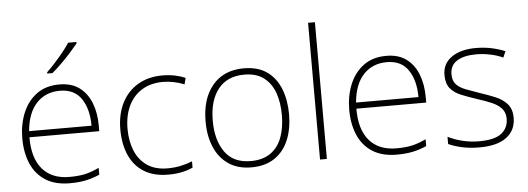

<svg xmlns="http://www.w3.org/2000/svg" viewBox="-50 -909 2924 1063"><g transform="rotate(-5 1412.0 -378.0)"><path d="M288 -540Q356 -540 399.5 -507.5Q443 -475 464.5 -419.5Q486 -364 486 -294V-263H98Q97 -148 149.5 -86.5Q202 -25 300 -25Q349 -25 384.5 -32.5Q420 -40 465 -61V-23Q426 -6 387.5 2Q349 10 299 10Q218 10 164.5 -24Q111 -58 84.5 -119Q58 -180 58 -260Q58 -337 84 -400.5Q110 -464 161 -502Q212 -540 288 -540ZM288 -505Q208 -505 158 -451.5Q108 -398 99 -297H446Q446 -390 407 -447.5Q368 -505 288 -505ZM403 -758Q386 -737 361.5 -709.5Q337 -682 309 -654.5Q281 -627 256 -606H227V-613Q248 -633 273 -660.5Q298 -688 320.5 -716Q343 -744 357 -766H403Z M847 10Q765 10 711 -24Q657 -58 630 -119.5Q603 -181 603 -262Q603 -346 634.5 -408.5Q666 -471 724 -505.5Q782 -540 861 -540Q898 -540 929.5 -533.5Q961 -527 988 -515L979 -480Q950 -492 919.5 -498Q889 -504 861 -504Q793 -504 744 -474Q695 -444 669 -389.5Q643 -335 643 -262Q643 -195 664.5 -141.5Q686 -88 731 -56.5Q776 -25 846 -25Q884 -25 919 -32.5Q954 -40 983 -52V-17Q958 -5 923.5 2.5Q889 10 847 10Z M1541 -265Q1541 -185 1515.5 -123Q1490 -61 1438 -25.5Q1386 10 1308 10Q1233 10 1181.5 -25Q1130 -60 1103.5 -122Q1077 -184 1077 -265Q1077 -392 1139.5 -466Q1202 -540 1313 -540Q1392 -540 1442 -504Q1492 -468 1516.5 -406Q1541 -344 1541 -265ZM1117 -265Q1117 -158 1164 -91.5Q1211 -25 1308 -25Q1375 -25 1418 -55.5Q1461 -86 1481 -140Q1501 -194 1501 -265Q1501 -333 1482 -387Q1463 -441 1421.5 -473Q1380 -505 1313 -505Q1218 -505 1167.5 -441.5Q1117 -378 1117 -265Z M1728 0H1690V-760H1728Z M2105 -540Q2173 -540 2216.5 -507.5Q2260 -475 2281.5 -419.5Q2303 -364 2303 -294V-263H1915Q1914 -148 1966.5 -86.5Q2019 -25 2117 -25Q2166 -25 2201.5 -32.5Q2237 -40 2282 -61V-23Q2243 -6 2204.5 2Q2166 10 2116 10Q2035 10 1981.5 -24Q1928 -58 1901.5 -119Q1875 -180 1875 -260Q1875 -337 1901 -400.5Q1927 -464 1978 -502Q2029 -540 2105 -540ZM2105 -505Q2025 -505 1975 -451.5Q1925 -398 1916 -297H2263Q2263 -390 2224 -447.5Q2185 -505 2105 -505Z M2778 -137Q2778 -68 2726.5 -29Q2675 10 2576 10Q2521 10 2477 0Q2433 -10 2404 -24V-64Q2442 -45 2486 -34.5Q2530 -24 2577 -24Q2663 -24 2701 -54Q2739 -84 2739 -135Q2739 -170 2719.5 -192Q2700 -214 2665 -229Q2630 -244 2585 -258Q2537 -274 2499 -289.5Q2461 -305 2439 -331.5Q2417 -358 2417 -406Q2417 -469 2467.5 -504.5Q2518 -540 2603 -540Q2650 -540 2691 -531Q2732 -522 2765 -508L2750 -474Q2721 -488 2681 -496.5Q2641 -505 2602 -505Q2533 -505 2494.5 -480.5Q2456 -456 2456 -407Q2456 -370 2475 -350Q2494 -330 2527 -317.5Q2560 -305 2603 -290Q2649 -275 2688.5 -258.5Q2728 -242 2753 -214Q2778 -186 2778 -137Z"/></g></svg>

Font: Noto Sans Lao UI ExtLt
Style: Regular
Weight: 200
Designer: Monotype Design Team
Foundry: Monotype Imaging Inc.
Version: Version 2.000; ttfautohint (v1.8.4.7-5d5b)